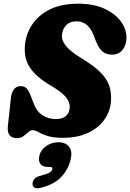

<svg xmlns="http://www.w3.org/2000/svg" viewBox="-20 -734 705 1040"><path d="M321.5 12.5Q268 12.5 236.8 2.2Q205.5 -8 187.8 -18.5Q170 -29 156.5 -29Q144.5 -29 132.8 -18Q121 -7 106.5 3.8Q92 14.5 72 14.5Q46.5 14.5 32.8 -0.8Q19 -16 22.5 -50.5L38.5 -198.5Q41.5 -231 55 -249.2Q68.5 -267.5 91.5 -267.5Q114.5 -267.5 126.8 -252.2Q139 -237 151.5 -202L162.5 -173.5Q177.5 -131.5 209.2 -110.2Q241 -89 283.5 -89Q318.5 -89 337.2 -105.8Q356 -122.5 357.5 -150.5Q360 -181 336 -209.2Q312 -237.5 251 -273Q179.5 -314.5 144.8 -364Q110 -413.5 114.5 -482.5Q118.5 -544.5 151.8 -597.2Q185 -650 248 -682Q311 -714 403.5 -714Q487.5 -714 546.5 -686.5Q605.5 -659 635.8 -616.2Q666 -573.5 665 -527.5Q664.5 -491.5 644.5 -464.8Q624.5 -438 586.5 -438Q556.5 -438 536.2 -454Q516 -470 500 -510L487 -543.5Q473.5 -578.5 450.5 -598.5Q427.5 -618.5 394.5 -618.5Q359 -618.5 338.8 -597.8Q318.5 -577 315.5 -544.5Q313 -515.5 337 -485.5Q361 -455.5 417.5 -421Q483 -381.5 519.5 -346.5Q556 -311.5 569.8 -274.5Q583.5 -237.5 581.5 -191.5Q579 -134.5 546.8 -88Q514.5 -41.5 457 -14.5Q399.5 12.5 321.5 12.5ZM241 170.5Q210 170.5 198.2 153.2Q186.5 136 194 106.5Q202.5 75 232 55.8Q261.5 36.5 296 36.5Q335.5 36.5 354.8 61.8Q374 87 361.5 134.5Q346 192 306.2 230Q266.5 268 199.5 283.5Q175.5 289 165.2 281Q155 273 156.5 258.5Q157.5 245.5 166.8 234.8Q176 224 196 219Q235.5 209 248.5 200.5Q261.5 192 263.5 183Q267 170.5 250.5 170.5Z"/></svg>

Font: Fraunces 72pt S100 Black
Style: Italic
Weight: 900
Italic angle: -16°
Version: Version 1.000; ttfautohint (v1.8.3)